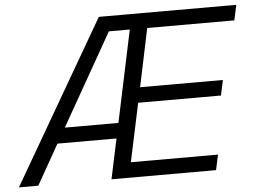

<svg xmlns="http://www.w3.org/2000/svg" viewBox="-83 -812 1167 878"><g transform="rotate(-5 500.5 -372.5)"><path d="M-31 0 401 -745H1032L1017 -675H617L561 -408H941L926 -338H546L489 -70H889L874 0H394L433 -184H162L58 0ZM202 -254H448L537 -675H441Z"/></g></svg>

Font: Plus Jakarta Display Light
Style: Italic
Weight: 300
Italic angle: -12°
Designer: Gumpita Rahayu
Foundry: Tokotype Studio
Version: Version 1.000;hotconv 1.0.109;makeotfexe 2.5.65596